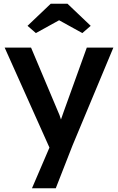

<svg xmlns="http://www.w3.org/2000/svg" viewBox="-20 -783 635 1033"><path d="M152 230 246 11 5 -527H147L292 -183Q300 -167 308 -140Q312 -151 315.5 -161.5Q319 -172 323 -183L447 -527H590L370 0L280 230ZM173 -605 128 -644 253 -763H343L468 -644L423 -605L298 -674Z"/></svg>

Font: Lexend Deca Medium
Style: Regular
Weight: 500
Designer: Bonnie Shaver-Troup, Thomas Jockin
Foundry: Lexend
Version: Version 1.008; ttfautohint (v1.8.4.7-5d5b)